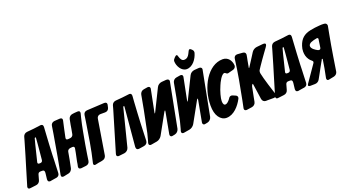

<svg xmlns="http://www.w3.org/2000/svg" viewBox="-75 -1745 4512 2492"><g transform="rotate(-20 2181.0 -499.0)"><path d="M313 -11C333 -14 351 -17 368 -20L384 -22C411 -26 429 -45 430 -72L434 -179C435 -204 436 -228 437 -251L439 -321C444 -418 448 -519 455 -615L460 -697C460 -720 454 -735 427 -735L422 -734H420C389 -729 358 -725 327 -722L232 -713C205 -710 184 -694 176 -667L162 -617C130 -507 87 -360 58 -268L-8 -48C-11 -43 -10 -38 -10 -34C-10 -18 1 -11 16 -11L21 -12H23L42 -14C59 -17 78 -18 98 -21L106 -22C133 -25 155 -43 162 -70L182 -141C187 -161 200 -171 221 -171H246C267 -171 274 -159 274 -140L273 -123L264 -46C264 -23 269 -8 296 -8L301 -9H303ZM308 -522C304 -483 301 -447 298 -412C295 -383 293 -355 290 -328L288 -306C286 -285 275 -274 255 -273H240C225 -273 220 -281 220 -292C220 -293 221 -297 222 -302L276 -522L297 -601C298 -605 302 -608 307 -609C312 -609 314 -607 314 -602Z M553 -21C578 -26 598 -47 605 -74L607 -84C614 -117 621 -149 627 -182L646 -288C649 -307 665 -321 686 -324L715 -327C731 -327 744 -324 744 -305C744 -301 744 -298 743 -296L733 -241C726 -206 719 -173 712 -141C711 -134 710 -127 708 -120L706 -105C706 -103 705 -102 705 -100L703 -89C703 -88 702 -86 702 -84L698 -67C697 -64 697 -61 697 -56C697 -33 713 -29 733 -29L801 -37C828 -40 848 -59 852 -86L865 -174C872 -217 879 -259 886 -302C905 -403 927 -540 954 -646L967 -697C970 -704 969 -708 969 -712C969 -733 955 -737 936 -737L893 -734L864 -730C837 -727 816 -708 809 -681L804 -655C796 -621 792 -587 786 -553L773 -483C769 -462 753 -448 732 -445L701 -442C685 -442 673 -444 673 -463C673 -467 673 -470 674 -472L698 -586L721 -689C722 -694 723 -698 723 -702C723 -725 706 -729 687 -729L613 -724C586 -721 566 -704 562 -677L545 -570C528 -474 512 -381 493 -269C484 -224 476 -180 468 -135L450 -42C449 -39 449 -36 449 -31C449 -14 458 -6 475 -6C480 -6 483 -6 486 -7Z M1334 -682C1335 -687 1336 -691 1336 -695C1336 -717 1319 -723 1300 -723L1059 -710C1032 -709 1012 -691 1008 -664C1004 -633 999 -602 994 -571C966 -392 940 -217 897 -42C896 -37 895 -33 895 -29C895 -17 903 -8 916 -8C920 -8 924 -9 929 -10C953 -17 978 -20 1003 -24C1012 -27 1019 -28 1025 -29C1052 -34 1071 -54 1076 -81L1154 -560C1158 -587 1178 -604 1205 -604H1271C1298 -604 1319 -620 1326 -647Z M1677 -685C1677 -705 1670 -721 1647 -721C1644 -721 1641 -721 1638 -720C1607 -716 1576 -712 1545 -709L1452 -701C1425 -698 1404 -681 1397 -656L1383 -605L1218 -52C1216 -46 1215 -41 1215 -36C1215 -23 1223 -11 1243 -11C1246 -11 1249 -11 1252 -12L1323 -20C1352 -24 1377 -45 1385 -73L1516 -590C1517 -596 1521 -597 1527 -597C1530 -597 1532 -595 1532 -591L1484 -50C1484 -27 1490 -9 1516 -9C1519 -9 1523 -9 1527 -10L1586 -19C1590 -20 1593 -21 1596 -21C1625 -25 1645 -47 1646 -76L1655 -315L1662 -452L1671 -602Z M2197 -687C2198 -692 2199 -696 2199 -699C2199 -724 2180 -730 2159 -730L2096 -725C2067 -722 2040 -705 2027 -678L1884 -388C1878 -376 1874 -370 1872 -370C1872 -370 1870 -369 1870 -374C1870 -378 1871 -384 1873 -392L1931 -683C1932 -688 1933 -692 1933 -696C1933 -712 1923 -723 1904 -723C1901 -723 1898 -723 1894 -722L1845 -714C1817 -710 1795 -688 1790 -660L1754 -465L1693 -164L1667 -65L1660 -43C1659 -38 1658 -33 1658 -29C1658 -16 1666 -5 1683 -5C1686 -5 1690 -5 1694 -6L1771 -19C1799 -24 1826 -44 1841 -69L1994 -345C2001 -356 2005 -362 2008 -362C2009 -362 2011 -363 2011 -356C2011 -352 2010 -347 2009 -340L1956 -55C1955 -51 1955 -47 1955 -44C1955 -27 1966 -17 1981 -17C1984 -17 1988 -18 1993 -19L2024 -25C2052 -32 2073 -54 2080 -82Z M2459 -769C2544 -769 2604 -857 2625 -932C2626 -937 2627 -941 2627 -945C2627 -950 2626 -954 2625 -957C2623 -966 2619 -973 2612 -979L2606 -985C2604 -987 2601 -989 2598 -992L2597 -993C2590 -998 2585 -1000 2582 -1000C2575 -1000 2568 -995 2563 -985L2544 -947C2527 -914 2506 -894 2467 -894C2438 -894 2421 -927 2414 -952C2411 -956 2411 -961 2410 -965C2407 -978 2402 -985 2395 -985C2389 -985 2384 -983 2379 -978L2371 -971C2368 -968 2364 -965 2361 -961L2360 -960C2349 -949 2340 -936 2340 -920C2340 -856 2387 -769 2459 -769ZM2648 -687C2649 -692 2650 -696 2650 -699C2650 -724 2631 -730 2610 -730L2547 -725C2518 -722 2491 -705 2478 -678L2335 -388C2329 -376 2325 -370 2323 -370C2323 -370 2321 -369 2321 -374C2321 -378 2322 -384 2324 -392L2382 -683C2383 -688 2384 -692 2384 -696C2384 -712 2374 -723 2355 -723C2352 -723 2349 -723 2345 -722L2296 -714C2268 -710 2246 -688 2241 -660L2205 -465L2144 -164L2118 -65L2111 -43C2110 -38 2109 -33 2109 -29C2109 -16 2117 -5 2134 -5C2137 -5 2141 -5 2145 -6L2222 -19C2250 -24 2277 -44 2292 -69L2445 -345C2452 -356 2456 -362 2459 -362C2460 -362 2462 -363 2462 -356C2462 -352 2461 -347 2460 -340L2407 -55C2406 -51 2406 -47 2406 -44C2406 -27 2417 -17 2432 -17C2435 -17 2439 -18 2444 -19L2475 -25C2503 -32 2524 -54 2531 -82Z M3058 -604C3053 -671 3012 -731 2939 -731C2732 -731 2586 -469 2586 -219C2586 -150 2599 -96 2626 -57C2653 -18 2688 2 2729 2C2831 2 2913 -95 2956 -178C2959 -184 2961 -190 2961 -197C2961 -205 2959 -221 2936 -230L2898 -246C2893 -248 2888 -249 2883 -249C2867 -249 2854 -240 2844 -223L2840 -217C2819 -188 2793 -166 2773 -166C2763 -166 2756 -170 2751 -179C2745 -188 2742 -203 2742 -224C2742 -264 2765 -352 2797 -423C2810 -455 2858 -555 2898 -555C2904 -555 2909 -553 2914 -548C2923 -539 2932 -535 2941 -535C2944 -535 2946 -535 2947 -536L3020 -555C3043 -562 3058 -580 3058 -604Z M3083 -16C3111 -20 3134 -41 3139 -69L3149 -122C3154 -149 3161 -178 3166 -207C3170 -230 3174 -251 3178 -268C3180 -275 3184 -283 3190 -292C3193 -295 3196 -297 3197 -297C3198 -297 3200 -294 3201 -289L3219 -166C3222 -142 3226 -119 3229 -96L3232 -76C3236 -48 3257 -30 3285 -30L3294 -31H3388C3421 -31 3429 -50 3429 -66C3429 -72 3428 -78 3426 -85L3413 -126C3393 -190 3372 -252 3355 -317L3338 -387C3337 -394 3336 -399 3336 -403C3336 -411 3336 -426 3347 -441L3372 -479C3404 -527 3442 -580 3473 -623C3488 -644 3503 -664 3518 -685L3519 -687C3529 -700 3534 -711 3534 -719C3534 -726 3533 -738 3504 -738C3497 -738 3492 -738 3489 -737L3410 -729C3382 -726 3355 -709 3340 -686L3293 -612C3268 -573 3245 -539 3226 -508L3220 -507L3238 -606C3239 -613 3242 -623 3245 -640L3251 -674C3252 -677 3252 -680 3252 -685C3252 -702 3241 -720 3213 -721L3200 -722C3183 -723 3165 -725 3146 -726H3135C3112 -726 3093 -710 3090 -682C3067 -499 3033 -318 2997 -137L2978 -45C2977 -38 2976 -34 2976 -33C2976 -14 2989 -5 3008 -5L3013 -6H3015Z M3736 -11C3756 -14 3774 -17 3791 -20L3807 -22C3834 -26 3852 -45 3853 -72L3857 -179C3858 -204 3859 -228 3860 -251L3862 -321C3867 -418 3871 -519 3878 -615L3883 -697C3883 -720 3877 -735 3850 -735L3845 -734H3843C3812 -729 3781 -725 3750 -722L3655 -713C3628 -710 3607 -694 3599 -667L3585 -617C3553 -507 3510 -360 3481 -268L3415 -48C3412 -43 3413 -38 3413 -34C3413 -18 3424 -11 3439 -11L3444 -12H3446L3465 -14C3482 -17 3501 -18 3521 -21L3529 -22C3556 -25 3578 -43 3585 -70L3605 -141C3610 -161 3623 -171 3644 -171H3669C3690 -171 3697 -159 3697 -140L3696 -123L3687 -46C3687 -23 3692 -8 3719 -8L3724 -9H3726ZM3731 -522C3727 -483 3724 -447 3721 -412C3718 -383 3716 -355 3713 -328L3711 -306C3709 -285 3698 -274 3678 -273H3663C3648 -273 3643 -281 3643 -292C3643 -293 3644 -297 3645 -302L3699 -522L3720 -601C3721 -605 3725 -608 3730 -609C3735 -609 3737 -607 3737 -602Z M4117 -44C4116 -40 4116 -37 4116 -34C4116 -18 4126 -9 4139 -9C4142 -9 4146 -10 4151 -11L4221 -25C4246 -32 4266 -50 4270 -77L4300 -268C4316 -368 4333 -468 4352 -568C4357 -601 4363 -632 4370 -663C4371 -668 4372 -672 4372 -676C4372 -693 4361 -712 4334 -713C4313 -714 4291 -715 4268 -712C4225 -709 4184 -704 4141 -695C4049 -676 3997 -630 3968 -542C3959 -516 3955 -490 3955 -465C3955 -427 3964 -388 3986 -356C3995 -341 4007 -330 4020 -319C4030 -312 4035 -305 4035 -296C4035 -291 4033 -285 4029 -279C3977 -204 3925 -129 3873 -53C3868 -45 3865 -38 3865 -33C3865 -28 3865 -17 3892 -17L3956 -18C3983 -18 4008 -33 4020 -56C4031 -75 4041 -95 4049 -108C4064 -135 4077 -160 4092 -187C4107 -212 4118 -234 4129 -254C4134 -261 4138 -268 4141 -274L4148 -289C4149 -292 4151 -294 4156 -294C4159 -293 4161 -290 4161 -287C4157 -267 4153 -243 4149 -215C4144 -184 4140 -154 4133 -125ZM4176 -568C4178 -569 4180 -569 4182 -569C4193 -569 4199 -563 4199 -552C4199 -550 4199 -548 4198 -546L4182 -437C4179 -421 4170 -415 4155 -415C4153 -416 4151 -417 4149 -417L4140 -420C4112 -434 4062 -466 4062 -502C4062 -506 4063 -510 4064 -514C4069 -527 4080 -538 4097 -546C4122 -557 4149 -563 4176 -568Z"/></g></svg>

Font: Bangerz
Style: Bold
Weight: 700
Designer: vernon adams
Foundry: Vernon Adams
Version: Version 2.10;December 28, 2023;FontCreator 13.0.0.2683 64-bi